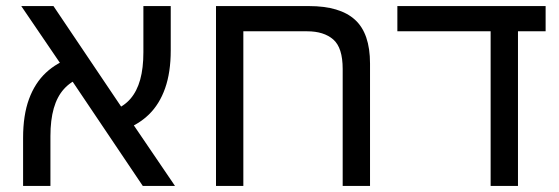

<svg xmlns="http://www.w3.org/2000/svg" viewBox="-20 -612 1841 632"><path d="M450 0 193 -382 50 -592H156L397 -234L556 0ZM56 0V-158Q56 -233 75.5 -286Q95 -339 131.5 -373Q168 -407 219 -423L246 -356Q213 -344 190.5 -319Q168 -294 157 -255.5Q146 -217 146 -164V0ZM385 -184 355 -250Q388 -262 409.5 -287Q431 -312 441.5 -350Q452 -388 452 -440V-592H542V-446Q542 -374 523.5 -321.5Q505 -269 470 -235Q435 -201 385 -184Z M997 -592Q1099 -592 1148.5 -547Q1198 -502 1198 -403V0H1108V-385Q1108 -455 1077 -482Q1046 -509 991 -509H781V0H691V-592Z M1595 0V-544H1685V0ZM1288 -509V-592H1776V-509Z"/></svg>

Font: Noto Sans Hebrew
Style: Regular
Weight: 400
Designer: Monotype Design Team
Foundry: Monotype Imaging Inc.
Version: Version 2.003;January 10, 2023;FontCreator 14.0.0.2877 64-bi